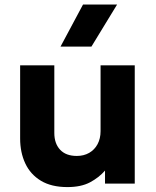

<svg xmlns="http://www.w3.org/2000/svg" viewBox="-20 -784 666 820"><path d="M268 15Q199.5 15 154.8 -12Q110 -39 88 -86Q66 -133 66 -192.5V-505H212V-216Q212 -171 236.8 -144.5Q261.5 -118 308 -118Q338 -118 361 -131.2Q384 -144.5 396.8 -168.5Q409.5 -192.5 409.5 -224V-505H555.5V0H428.5V-55.5Q402.5 -25.5 364.2 -5.2Q326 15 268 15ZM238.5 -585 334.5 -764.5H480L370.5 -585Z"/></svg>

Font: Geologica Thin Roman SemiBold
Style: Regular
Weight: 600
Version: Version 1.010;gftools[0.9.28]